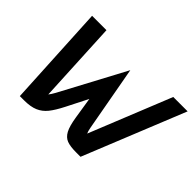

<svg xmlns="http://www.w3.org/2000/svg" viewBox="-132 -973 1246 1246"><g transform="rotate(45 491.0 -350.0)"><path d="M982 -700 699 0H660Q604 0 574 -11.5Q544 -23 526 -56.5Q508 -90 497 -160L474 -306L400 -160Q369 -99 342 -65.5Q315 -32 277.5 -16Q240 0 181 0H142L105 -700H237L265 -138Q277 -153 292 -180L530 -626L611 -180Q616 -152 623 -137L850 -700Z"/></g></svg>

Font: KoHo
Style: Bold Italic
Weight: 700
Italic angle: -10°
Version: Version 1.000; ttfautohint (v1.6)